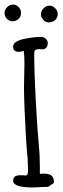

<svg xmlns="http://www.w3.org/2000/svg" viewBox="-34 -829 280 848"><path d="M24 -31Q24 -55 55 -55H66L76 -54Q84 -54 87 -59Q90 -64 90 -77Q90 -94 88 -130Q85 -154 81 -216Q72 -369 72 -447Q72 -475 73 -498L74 -549Q74 -582 71 -604Q55 -600 48 -600Q24 -600 24 -624Q24 -636 39 -645Q54 -654 77 -658Q117 -666 148 -666Q160 -666 168.5 -657.5Q177 -649 177 -638Q177 -627 170.5 -619Q164 -611 154 -611Q148 -611 144 -612H136Q126 -612 121.5 -607.5Q117 -603 117 -591Q117 -494 129 -299Q131 -263 137 -193Q142 -147 142 -99V-61Q148 -62 162 -62Q204 -62 204 -27V-21L179 -4Q178 -4 172.5 -3.5Q167 -3 152 -3Q120 -1 111 -1Q24 -1 24 -31ZM-14 -771Q-14 -786 -2.5 -797.5Q9 -809 24 -809Q38 -809 48.5 -797.5Q59 -786 59 -772Q59 -756 48 -745.5Q37 -735 20 -735Q7 -735 -3.5 -746Q-14 -757 -14 -771ZM147 -766Q147 -781 158.5 -792.5Q170 -804 185 -804Q199 -804 210 -792.5Q221 -781 221 -767Q221 -751 209.5 -740.5Q198 -730 181 -730Q168 -730 157.5 -741Q147 -752 147 -766Z"/></svg>

Font: Amatic SC
Style: Bold
Weight: 700
Designer: Multiple Designers
Foundry: Vernon Adams
Version: Version 2.505